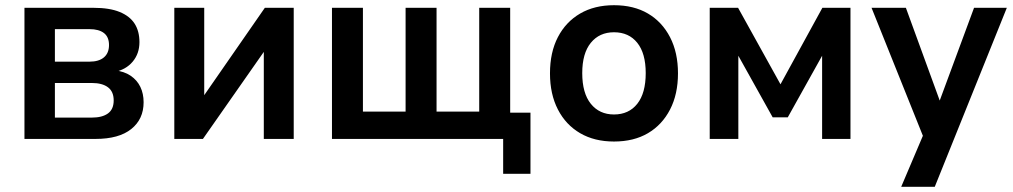

<svg xmlns="http://www.w3.org/2000/svg" viewBox="-20 -534 3895 738"><path d="M74 0V-504H339Q401 -504 440 -488Q479 -472 497.5 -443Q516 -414 516 -372Q516 -328 490 -297Q464 -266 419 -257V-264Q457 -260 482 -243Q507 -226 519.5 -200Q532 -174 532 -141Q532 -76 484.5 -38Q437 0 347 0ZM191 -82H333Q373 -82 395 -98Q417 -114 417 -148Q417 -182 395 -198.5Q373 -215 333 -215H191ZM191 -297H324Q360 -297 379.5 -313.5Q399 -330 399 -361Q399 -392 379.5 -407Q360 -422 324 -422H191Z M650 0V-504H765V-148H751L998 -504H1109V0H994V-356H1009L760 0Z M1914 134V0H1256V-504H1375V-105H1539V-504H1658V-105H1822V-504H1941V-101H2019V134Z M2340 10Q2265 10 2210 -22Q2155 -54 2124.5 -113Q2094 -172 2094 -252Q2094 -333 2124.5 -391.5Q2155 -450 2210 -482Q2265 -514 2340 -514Q2416 -514 2470.5 -482Q2525 -450 2555.5 -391Q2586 -332 2586 -252Q2586 -172 2555.5 -113Q2525 -54 2470.5 -22Q2416 10 2340 10ZM2340 -94Q2397 -94 2429.5 -135Q2462 -176 2462 -253Q2462 -329 2429.5 -369.5Q2397 -410 2340 -410Q2284 -410 2251 -369.5Q2218 -329 2218 -253Q2218 -176 2251 -135Q2284 -94 2340 -94Z M2708 0V-504H2817L2980 -210L3141 -504H3249V0H3140V-343H3153L3008 -83H2950L2805 -343H2818V0Z M3444 184 3543 -49V27L3330 -504H3462L3601 -123H3583L3724 -504H3850L3573 184Z"/></svg>

Font: Nunitoga
Style: Bold
Weight: 700
Designer: Vernon Adams
Foundry: Vernon Adams
Version: Version 1.0